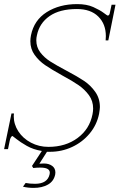

<svg xmlns="http://www.w3.org/2000/svg" viewBox="-20 -730 583 936"><path d="M543 -707 508 -533H495Q496 -540 496 -554Q496 -613 459 -649.5Q422 -686 355 -686Q271 -686 221.5 -651.5Q172 -617 160 -558Q157 -546 157 -534Q157 -500 176.5 -474.5Q196 -449 225 -430.5Q254 -412 303 -386Q358 -357 390 -335.5Q422 -314 444.5 -282Q467 -250 467 -208Q467 -199 463 -175Q452 -121 417 -79Q382 -37 331.5 -13.5Q281 10 224 10H209L172 68Q179 67 194 67Q218 67 234 78.5Q250 90 250 111Q250 118 249 121Q242 154 213.5 170Q185 186 144 186Q116 186 92 180L105 162Q125 166 151 166Q212 166 222 119Q229 87 177 87Q160 87 142 89L136 79L184 6Q142 -1 110.5 -19Q79 -37 60.5 -52Q42 -67 41 -67Q37 -67 33 -60Q29 -53 27 -42L19 -3H0L36 -177H48L47 -164Q47 -124 69.5 -89.5Q92 -55 131 -34.5Q170 -14 216 -14Q300 -14 358.5 -57.5Q417 -101 431 -173Q434 -188 434 -201Q434 -238 413.5 -266Q393 -294 363.5 -314.5Q334 -335 282 -363Q230 -392 200 -412.5Q170 -433 149 -462Q128 -491 128 -529Q128 -543 131 -558Q146 -632 208 -671Q270 -710 356 -710Q403 -710 435 -695.5Q467 -681 485 -667.5Q503 -654 505 -654Q514 -654 516 -670L524 -707Z"/></svg>

Font: Taviraj Thin
Style: Italic
Weight: 250
Italic angle: -12°
Designer: Katatrad Team
Foundry: CadsonDemak
Version: Version 1.001